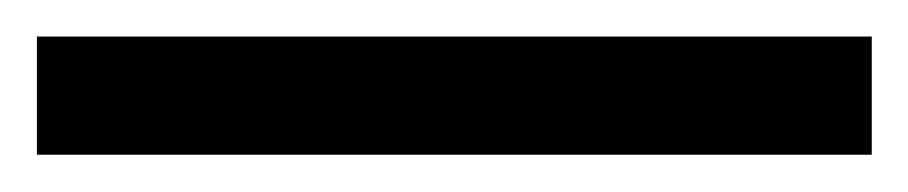

<svg xmlns="http://www.w3.org/2000/svg" viewBox="-22 70 492 104"><path d="M450.2 153.8H-2V89.8H450.2Z"/></svg>

Font: OpenSans
Style: Regular
Weight: 400
Foundry: Ascender Corporation
Version: Version 1.10